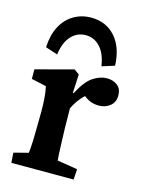

<svg xmlns="http://www.w3.org/2000/svg" viewBox="-102 -714 588 777"><g transform="rotate(15 192.0 -325.5)"><path d="M22.5 0 19.5 -42 80.1 -57.6Q81.1 -61.5 82 -74.2Q83 -86.9 84 -107.9Q85 -128.9 85 -157.2L85.9 -231.4Q85.9 -261.7 84 -287.6Q82 -313.5 77.1 -335.9L14.6 -349.6V-389.6L171.9 -431.6L193.4 -416L189.5 -337.9L192.4 -336.9Q220.7 -391.6 250 -411.1Q279.3 -430.7 308.6 -430.7Q334 -430.7 352.1 -417Q370.1 -403.3 370.1 -375Q370.1 -346.7 350.6 -331.1Q331.1 -315.4 303.7 -315.4Q282.2 -315.4 264.6 -323.2Q247.1 -331.1 227.5 -349.6L251 -346.7Q235.4 -335 220.7 -316.9Q206.1 -298.8 194.3 -274.4L195.3 -193.4Q196.3 -161.1 197.3 -133.3Q198.2 -105.5 199.2 -85.4Q200.2 -65.4 201.2 -57.6L286.1 -43.9L283.2 0ZM87.9 -471.7 37.1 -488.3Q39.1 -539.1 58.1 -575.7Q77.1 -612.3 109.9 -631.8Q142.6 -651.4 183.6 -651.4Q246.1 -651.4 284.7 -607.9Q323.2 -564.5 326.2 -488.3L273.4 -471.7Q265.6 -523.4 240.7 -550.3Q215.8 -577.1 180.7 -577.1Q144.5 -577.1 119.6 -550.3Q94.7 -523.4 87.9 -471.7Z"/></g></svg>

Font: Crimson Pro SemiBold
Style: Regular
Weight: 600
Designer: Jacques Le Bailly
Foundry: Baron von Fonthausen
Version: Version 1.003